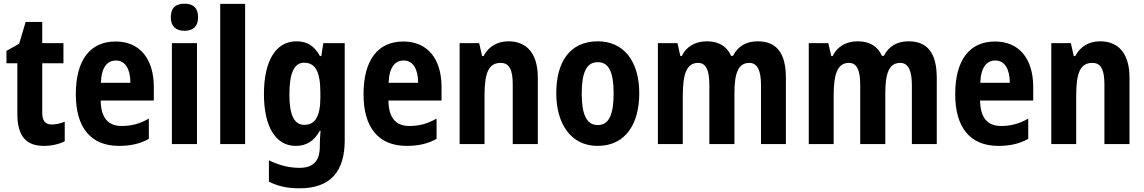

<svg xmlns="http://www.w3.org/2000/svg" viewBox="-20 -781 6205 1041"><path d="M260 -106C226 -106 209 -126 209 -169V-438H324V-547H209V-662H119L84 -544L15 -505V-438H74V-165C74 -41 123 10 218 10C262 10 301 0 331 -15V-121C306 -111 282 -106 260 -106Z M607 -556C469 -556 391 -456 391 -270C391 -92 470 10 625 10C690 10 740 -2 787 -28V-138C736 -109 692 -98 639 -98C565 -98 527 -144 526 -236H814V-309C814 -462 738 -556 607 -556ZM609 -453C660 -453 687 -405 687 -332H527C530 -417 562 -453 609 -453Z M980 -761C933 -761 906 -739 906 -687C906 -637 935 -614 980 -614C1026 -614 1054 -637 1054 -687C1054 -738 1028 -761 980 -761ZM1048 -547H912V0H1048Z M1309 0V-760H1174V0Z M1587 -557C1476 -557 1411 -452 1411 -271C1411 -94 1475 10 1583 10C1641 10 1682 -15 1714 -72H1718C1716 -49 1714 -18 1714 4V14C1714 96 1674 129 1604 129C1549 129 1495 116 1438 88V204C1488 229 1539 240 1604 240C1772 240 1849 148 1849 -19V-547H1733L1722 -477H1715C1683 -534 1644 -557 1587 -557ZM1628 -441C1690 -441 1717 -393 1717 -277V-252C1717 -149 1688 -104 1630 -104C1575 -104 1549 -157 1549 -269C1549 -384 1575 -441 1628 -441Z M2167 -556C2029 -556 1951 -456 1951 -270C1951 -92 2030 10 2185 10C2250 10 2300 -2 2347 -28V-138C2296 -109 2252 -98 2199 -98C2125 -98 2087 -144 2086 -236H2374V-309C2374 -462 2298 -556 2167 -556ZM2169 -453C2220 -453 2247 -405 2247 -332H2087C2090 -417 2122 -453 2169 -453Z M2737 -557C2678 -557 2629 -530 2602 -477H2594L2578 -547H2472V0H2607V-261C2607 -387 2629 -440 2695 -440C2743 -440 2760 -400 2760 -323V0H2896V-360C2896 -491 2836 -557 2737 -557Z M3446 -275C3446 -456 3356 -557 3222 -557C3069 -557 2996 -445 2996 -275C2996 -112 3074 10 3220 10C3375 10 3446 -114 3446 -275ZM3134 -273C3134 -388 3160 -444 3221 -444C3282 -444 3307 -388 3307 -275C3307 -160 3282 -103 3221 -103C3160 -103 3134 -161 3134 -273Z M4088 -557C4027 -557 3981 -531 3954 -478H3944C3923 -526 3881 -557 3813 -557C3752 -557 3701 -530 3677 -477H3669L3653 -547H3547V0H3682V-260C3682 -377 3701 -440 3765 -440C3807 -440 3826 -402 3826 -322V0H3962V-276C3962 -385 3983 -440 4043 -440C4085 -440 4106 -401 4106 -321V0H4241V-359C4241 -494 4190 -557 4088 -557Z M4906 -557C4845 -557 4799 -531 4772 -478H4762C4741 -526 4699 -557 4631 -557C4570 -557 4519 -530 4495 -477H4487L4471 -547H4365V0H4500V-260C4500 -377 4519 -440 4583 -440C4625 -440 4644 -402 4644 -322V0H4780V-276C4780 -385 4801 -440 4861 -440C4903 -440 4924 -401 4924 -321V0H5059V-359C5059 -494 5008 -557 4906 -557Z M5375 -556C5237 -556 5159 -456 5159 -270C5159 -92 5238 10 5393 10C5458 10 5508 -2 5555 -28V-138C5504 -109 5460 -98 5407 -98C5333 -98 5295 -144 5294 -236H5582V-309C5582 -462 5506 -556 5375 -556ZM5377 -453C5428 -453 5455 -405 5455 -332H5295C5298 -417 5330 -453 5377 -453Z M5945 -557C5886 -557 5837 -530 5810 -477H5802L5786 -547H5680V0H5815V-261C5815 -387 5837 -440 5903 -440C5951 -440 5968 -400 5968 -323V0H6104V-360C6104 -491 6044 -557 5945 -557Z"/></svg>

Font: Noto Sans Arabic UI Cn
Style: Bold
Weight: 700
Width: 3
Designer: Monotype Design Team, Nadine Chahine and Nizar Qandah
Foundry: Monotype Imaging Inc.
Version: Version 2.010